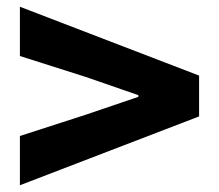

<svg xmlns="http://www.w3.org/2000/svg" viewBox="-20 -664 649 569"><path d="M39 -115 570 -319V-440L39 -644V-498L234 -436L390 -382V-377L234 -324L39 -261Z"/></svg>

Font: Noto Sans Korean Black
Style: Bold
Weight: 900
Designer: Ryoko NISHIZUKA (kana & ideographs); Paul D. Hunt (Latin, Greek & Cyrillic); Wenlong ZHANG (bopomofo); Sandoll Communica
Foundry: Adobe Systems Incorporated
Version: Version 1.000;PS 1;hotconv 1.0.78;makeotf.lib2.5.61930